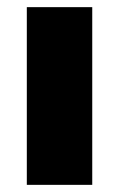

<svg xmlns="http://www.w3.org/2000/svg" viewBox="-20 -517 333 537"><path d="M238 0H55V-497H238Z"/></svg>

Font: Exo 2.0 Extra Bold
Style: Regular
Weight: 800
Designer: Natanael Gama
Version: Version 1.001;PS 001.001;hotconv 1.0.70;makeotf.lib2.5.58329